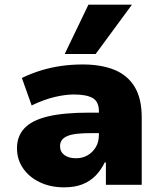

<svg xmlns="http://www.w3.org/2000/svg" viewBox="-20 -794 695 825"><path d="M255 11Q197 11 151 -11Q105 -33 79 -71Q53 -109 53 -157Q53 -209 85 -243Q117 -277 185 -293.5Q253 -310 362 -310H427V-222H373Q340 -222 314.5 -219.5Q289 -217 272 -210.5Q255 -204 246.5 -193Q238 -182 238 -166Q238 -142 256.5 -128Q275 -114 307 -114Q334 -114 356 -126.5Q378 -139 391.5 -161.5Q405 -184 405 -215V-316Q405 -357 378.5 -372.5Q352 -388 298 -388Q260 -388 214 -377Q168 -366 116 -341L74 -459Q113 -478 155 -491Q197 -504 242 -510.5Q287 -517 335 -517Q415 -517 471.5 -494Q528 -471 558.5 -421Q589 -371 589 -289V0H435V-96H430Q414 -63 390.5 -39Q367 -15 334 -2Q301 11 255 11ZM258 -562 360 -774H547L391 -562Z"/></svg>

Font: Nunito Sans 7pt Black
Style: Regular
Weight: 900
Designer: Vernon Adams
Foundry: Vernon Adams
Version: Version 3.101;gftools[0.9.27]